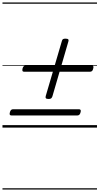

<svg xmlns="http://www.w3.org/2000/svg" viewBox="-20 -1030 803 1550"><path d="M373 -231Q356 -231 351 -236.5Q346 -242 349 -254L479 -697Q482 -710 488.5 -714Q495 -718 508 -718Q525 -718 530.5 -712.5Q536 -707 532 -695L403 -252Q399 -241 393 -236Q387 -231 373 -231ZM72 -98Q62 -98 59 -104Q56 -110 60 -124Q66 -148 85 -148H618Q628 -148 631 -141.5Q634 -135 630 -122Q624 -98 605 -98ZM174 -451Q164 -451 161.5 -457Q159 -463 162 -477Q168 -501 188 -501H720Q731 -501 733.5 -494.5Q736 -488 732 -475Q727 -451 707 -451ZM0 490H763V500H0ZM0 -20H763V0H0ZM0 -505H763V-500H0ZM0 -1010H763V-1000H0Z"/></svg>

Font: Playwrite AU NSW Guides
Style: Regular
Weight: 400
Designer: Veronika Burian, José Scaglione
Foundry: TypeTogether
Version: Version 1.003